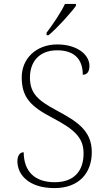

<svg xmlns="http://www.w3.org/2000/svg" viewBox="-20 -951 541 981"><path d="M218 -784V-771H228C272 -807 343 -886 368 -921V-931H312C291 -886 247 -822 218 -784ZM258 10C383 10 449 -66 449 -174C449 -288 366 -334 269 -387C178 -436 133 -471 133 -555C133 -635 180 -694 272 -694C358 -694 403 -650 403 -569C425 -569 437 -585 437 -614C437 -674 371 -724 273 -724C164 -724 91 -651 91 -556C91 -453 137 -407 248 -349C362 -289 407 -247 407 -167C407 -79 360 -20 260 -20C156 -20 102 -76 101 -173C80 -173 69 -154 69 -127C69 -56 130 10 258 10Z"/></svg>

Font: Noto Serif Devanagari ExtraLight
Style: Regular
Weight: 200
Designer: Universal Thirst, Indian Type Foundry and the Monotype Design Team
Foundry: Monotype Imaging Inc.
Version: Version 2.004